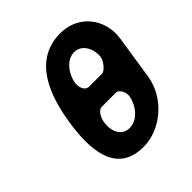

<svg xmlns="http://www.w3.org/2000/svg" viewBox="-195 -850 993 993"><g transform="rotate(-45 301.5 -353.5)"><path d="M108 -353C83 -189 87 7 289 7C419 7 542 -100 563 -233L600 -473C620 -605 531 -714 401 -714C198 -714 133 -516 108 -353ZM235 -227C238 -249 254 -293 285 -293H385C412 -293 427 -253 423 -230C414 -175 368 -113 308 -113C248 -113 226 -172 235 -227ZM273 -479C281 -530 323 -594 382 -594C440 -594 469 -530 461 -477C458 -456 427 -413 404 -413H311C278 -413 269 -454 273 -479Z"/></g></svg>

Font: Asimov Print
Style: Regular
Weight: 500
Designer: Google
Version: Version 2.000980: 2014